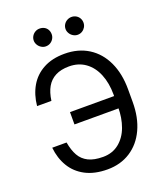

<svg xmlns="http://www.w3.org/2000/svg" viewBox="-163 -1013 964 1130"><g transform="rotate(-20 319.0 -448.0)"><path d="M512.7 -305.7V-382.8H220.7V-305.7ZM168.5 -137.2C155.8 -159.7 146.5 -187.8 140.6 -221.7H50.8C55.3 -176.8 68 -136.9 88.9 -102.1C109.7 -67.2 139 -39.9 176.8 -20C214.5 -0.2 260.4 9.8 314.5 9.8C369.1 9.8 417.2 -3.6 458.5 -30.3C499.8 -57 531.7 -94.6 554.2 -143.1C576.7 -191.6 587.9 -248 587.9 -312.5V-392.6C587.9 -457.7 576.5 -514.6 553.7 -563.5C530.9 -612.3 498.4 -650.1 456.1 -676.8C413.7 -703.5 363.9 -716.8 306.6 -716.8C255.2 -716.8 211.1 -706.9 174.3 -687C137.5 -667.2 108.9 -639.6 88.4 -604.5C67.9 -569.3 55.3 -528.6 50.8 -482.4H140.6C145.2 -516.3 154 -544.6 167 -567.4C180 -590.2 198.1 -607.6 221.2 -619.6C244.3 -631.7 272.8 -637.7 306.6 -637.7C345.7 -637.7 379.6 -627.4 408.2 -606.9C436.8 -586.4 458.8 -557.6 474.1 -520.5C489.4 -483.4 497.1 -440.4 497.1 -391.6V-314.5C497.1 -268.9 490.2 -227.5 476.6 -190.4C462.9 -153.3 442.2 -123.7 414.6 -101.6C386.9 -79.4 353.5 -68.4 314.5 -68.4C277.3 -68.4 246.9 -74.2 223.1 -85.9C199.4 -97.7 181.2 -114.7 168.5 -137.2ZM192.9 -802.7C201.7 -797.5 210.6 -794.9 219.7 -794.9C230.8 -794.9 240.6 -797.5 249 -802.7C257.5 -807.9 264.2 -814.8 269 -823.2C273.9 -831.7 276.4 -840.8 276.4 -850.6C276.4 -861.7 273.9 -871.4 269 -879.9C264.2 -888.3 257.5 -894.9 249 -899.4C240.6 -904 230.8 -906.2 219.7 -906.2C210 -906.2 200.8 -903.8 192.4 -898.9C183.9 -894 177.1 -887.4 171.9 -878.9C166.7 -870.4 164.1 -861 164.1 -850.6C164.1 -841.5 166.7 -832.5 171.9 -823.7C177.1 -814.9 184.1 -807.9 192.9 -802.7ZM392.1 -802.7C400.9 -797.5 410.2 -794.9 419.9 -794.9C430.3 -794.9 439.8 -797.5 448.2 -802.7C456.7 -807.9 463.4 -814.8 468.3 -823.2C473.1 -831.7 475.6 -840.8 475.6 -850.6C475.6 -861 473.1 -870.4 468.3 -878.9C463.4 -887.4 456.7 -894 448.2 -898.9C439.8 -903.8 430.3 -906.2 419.9 -906.2C410.2 -906.2 400.9 -903.8 392.1 -898.9C383.3 -894 376.3 -887.4 371.1 -878.9C365.9 -870.4 363.3 -861 363.3 -850.6C363.3 -841.5 365.9 -832.5 371.1 -823.7C376.3 -814.9 383.3 -807.9 392.1 -802.7Z"/></g></svg>

Font: Pretendard Variable
Style: Regular
Weight: 400
Designer: Base glyphs from Inter by Rasmus Andersson; Hangeul glyphs from Noto Sans CJK(Source Han Sans) by Jang Soo-young and Kan
Foundry: Kil Hyung-jin
Version: Version 1.309;Glyphs 3.2 (3225)